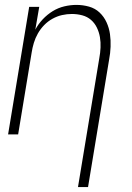

<svg xmlns="http://www.w3.org/2000/svg" viewBox="-20 -548 540 783"><path d="M298 215 385 -311Q389 -332 390 -354Q391 -376 387.5 -396.5Q384 -417 375 -435.5Q366 -454 351 -467Q336 -480 315.5 -485.5Q295 -491 273 -491Q253 -491 233 -486.5Q213 -482 194 -471.5Q175 -461 160 -445.5Q145 -430 134.5 -411.5Q124 -393 118 -373Q112 -353 109 -333L54 0H13L99 -520H140L124 -427Q136 -450 154.5 -469.5Q173 -489 195 -502.5Q217 -516 242 -522Q267 -528 292 -528Q318 -528 343 -521Q368 -514 386 -497Q404 -480 414.5 -457Q425 -434 428.5 -409Q432 -384 431 -357.5Q430 -331 425 -305L339 215Z"/></svg>

Font: Iosevka SS18 Extralight
Style: Italic
Weight: 200
Italic angle: -9°
Monospace: yes
Designer: Belleve Invis
Foundry: Belleve Invis
Version: Version 25.1.1; ttfautohint (v1.8.4)